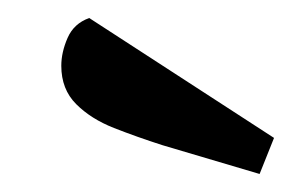

<svg xmlns="http://www.w3.org/2000/svg" viewBox="-20 -787 324 213"><path d="M268 -594 160 -626Q132 -635 106.5 -645Q81 -655 64.5 -671.5Q48 -688 48 -714Q48 -729 55 -745Q62 -761 79 -767L284 -634Z"/></svg>

Font: Sansita Swashed Light Light
Style: Regular
Weight: 300
Version: Version 1.003